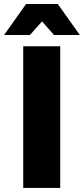

<svg xmlns="http://www.w3.org/2000/svg" viewBox="-47 -930 415 950"><path d="M161.1 -824.2 101.1 -756.8H-26.9L82 -910.2H238.8L348.1 -756.8H220.2ZM67.9 0V-701.2H251V0Z"/></svg>

Font: Montserrat-Arabic
Style: Bold
Weight: 700
Designer: Mohamed Gaber
Foundry: Kief Type Foundry
Version: Version 5.008;PS 005.008;hotconv 1.0.88;makeotf.lib2.5.64775